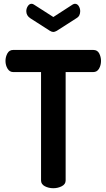

<svg xmlns="http://www.w3.org/2000/svg" viewBox="-20 -995 563 1015"><path d="M262 0Q237 0 217 -10.5Q197 -21 197 -41V-614H50Q31 -614 20 -632Q9 -650 9 -673Q9 -694 19 -712.5Q29 -731 50 -731H473Q495 -731 504.5 -712.5Q514 -694 514 -673Q514 -650 503.5 -632Q493 -614 473 -614H327V-41Q327 -21 306.5 -10.5Q286 0 262 0ZM262 -826Q254 -826 244 -832L141 -898Q130 -905 124.5 -914.5Q119 -924 119 -936Q119 -950 127 -962.5Q135 -975 147 -975Q153 -975 159 -971L262 -905L364 -971Q371 -975 376 -975Q389 -975 396.5 -962.5Q404 -950 404 -936Q404 -924 399.5 -914.5Q395 -905 383 -898L280 -832Q269 -826 262 -826Z"/></svg>

Font: Dosis ExtraLight
Style: Bold
Weight: 700
Version: Version 3.001; ttfautohint (v1.8.2)